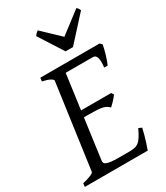

<svg xmlns="http://www.w3.org/2000/svg" viewBox="-206 -925 874 1011"><g transform="rotate(-30 231.0 -419.0)"><path d="M418 -119.1Q408.2 -76.7 398.2 -45.4Q388.2 -14.2 382.8 0H0L2.9 -21Q33.7 -27.8 52.2 -35.9Q70.8 -43.9 71.8 -50.8L143.1 -564Q144 -569.8 128.9 -578.6Q113.8 -587.4 82 -594.2L85 -615.2H444.8L457 -603Q454.6 -590.3 450.9 -575.2Q447.3 -560.1 442.6 -544.9Q438 -529.8 433.1 -516.1Q428.2 -502.4 423.8 -493.2H402.8Q405.3 -515.6 404.8 -530.5Q404.3 -545.4 400.9 -554.4Q397.5 -563.5 391.6 -567.1Q385.7 -570.8 377 -570.8H213.4L184.6 -358.9H367.2L377 -345.2Q372.1 -338.4 366 -331.1Q359.9 -323.7 353.3 -316.7Q346.7 -309.6 340.3 -303.5Q334 -297.4 329.1 -293Q321.3 -301.3 312.5 -306.4Q303.7 -311.5 290.8 -314.5Q277.8 -317.4 259 -318.6Q240.2 -319.8 212.9 -319.8H179.2L146 -75.2Q145 -67.9 147.5 -62.3Q149.9 -56.6 159.2 -52.5Q168.5 -48.3 186 -46.1Q203.6 -43.9 232.9 -43.9H292Q312.5 -43.9 326.7 -46.4Q340.8 -48.8 352.3 -57.4Q363.8 -65.9 374.5 -82.5Q385.3 -99.1 398.9 -127.9L418 -119.1ZM314.5 -668.9H269.5L175.3 -815.9Q182.1 -825.2 186 -828.6Q189.9 -832 197.3 -837.9L302.2 -738.3L432.6 -837.9Q438.5 -832.5 441.2 -828.9Q443.8 -825.2 448.2 -815.9Z"/></g></svg>

Font: GentiumAlt
Style: Italic
Weight: 400
Italic angle: -7°
Designer: J. Victor Gaultney
Version: Version 1.02; 2005; OFL release